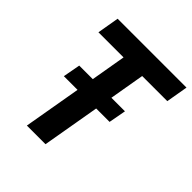

<svg xmlns="http://www.w3.org/2000/svg" viewBox="-191 -831 962 962"><g transform="rotate(45 290.5 -350.0)"><path d="M150 0H282L335 -306H430L447 -398H351L383 -584H561L581 -700H93L73 -584H251L219 -398H123L106 -306H203Z"/></g></svg>

Font: Fixel Text 20240404 SemiBold
Style: Italic
Weight: 600
Width: 4
Italic angle: -10°
Designer: AlfaBravo + MacPaw
Foundry: Kyrylo Tkachov, Marchela Mozhyna, Serhii Makarenko, Maria Weinstein, Zakhar Kryvoshyya
Version: Version 1.211;Glyphs 3.2 (3225)